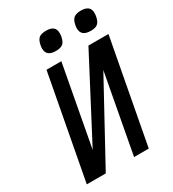

<svg xmlns="http://www.w3.org/2000/svg" viewBox="-220 -1049 1048 1166"><g transform="rotate(-30 304.5 -466.0)"><path d="M370 0 472.5 -551 171.5 0H38.5L174.5 -725H278.5L174 -163L468.5 -725H609L473 0ZM215.5 -850.5Q215.5 -859.5 218 -873.5Q224.5 -906.5 240.5 -919.2Q256.5 -932 290 -932Q323.5 -932 339.5 -918.5Q355.5 -905 355.5 -877.5Q355.5 -868 353 -853Q347 -821 331 -808Q315 -795 282.5 -795Q249 -795 232.2 -808.5Q215.5 -822 215.5 -850.5ZM459.5 -850Q459.5 -859 462 -873Q468.5 -906 484.8 -919Q501 -932 534 -932Q566.5 -932 583 -919Q599.5 -906 599.5 -878Q599.5 -865 597 -853.5Q591 -821 575.2 -808Q559.5 -795 526 -795Q459.5 -795 459.5 -850Z"/></g></svg>

Font: JuliaMono MediumItalic
Style: Regular
Weight: 500
Italic angle: -9°
Monospace: yes
Designer: cormullion
Foundry: corm
Version: Version 0.049; ttfautohint (v1.8.4)